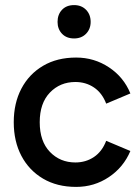

<svg xmlns="http://www.w3.org/2000/svg" viewBox="-20 -724 549 754"><path d="M279 10Q204 10 149 -22.5Q94 -55 64 -112Q34 -169 34 -244Q34 -319 64 -376Q94 -433 149 -465.5Q204 -498 279 -498Q350 -498 408 -459.5Q466 -421 492 -357L397 -317Q381 -359 349 -380.5Q317 -402 276 -402Q216 -402 176 -360.5Q136 -319 136 -244Q136 -169 176 -127.5Q216 -86 276 -86Q317 -86 349 -107.5Q381 -129 397 -171L492 -131Q465 -67 407.5 -28.5Q350 10 279 10ZM206 -638Q206 -667 223.5 -685.5Q241 -704 271 -704Q300 -704 318 -685.5Q336 -667 336 -638Q336 -610 318 -591.5Q300 -573 271 -573Q241 -573 223.5 -591.5Q206 -610 206 -638Z"/></svg>

Font: Gabarito
Style: Regular
Weight: 400
Designer: Leandro Assis / Alvaro Franca / Felipe Casaprima
Foundry: Naipe Foundry
Version: Version 1.000